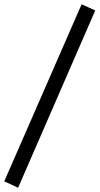

<svg xmlns="http://www.w3.org/2000/svg" viewBox="-49 -714 467 901"><path d="M36 167 -29 137 334 -694 398 -665Z"/></svg>

Font: Faustina Light Medium
Style: Regular
Weight: 500
Version: Version 1.200